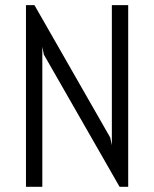

<svg xmlns="http://www.w3.org/2000/svg" viewBox="-20 -720 594 740"><path d="M440.9 0 148.9 -509.8 143.1 -540V0H80.1V-700.2H112.8L404.8 -189.9L411.1 -160.2V-700.2H474.1V0Z"/></svg>

Font: Abel
Style: Regular
Weight: 400
Designer: Matthew Desmond
Foundry: Matthew Desmond
Version: Version 1.003